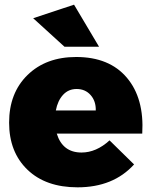

<svg xmlns="http://www.w3.org/2000/svg" viewBox="-20 -795 649 822"><path d="M256 -595 122 -717 297 -775 404 -595ZM306 -551Q448 -551 523 -462.5Q598 -374 589 -223H223Q248 -142 329 -142Q392 -142 449 -194L554 -91Q465 7 312 7Q176 7 97.5 -68.5Q19 -144 19 -270Q19 -397 98 -474Q177 -551 306 -551ZM219 -322H390Q391 -362 368 -388Q345 -414 308 -414Q273 -414 250 -389Q227 -364 219 -322Z"/></svg>

Font: Montserrat Extra Bold
Style: Regular
Weight: 800
Designer: Julieta Ulanovsky
Foundry: Julieta Ulanovsky
Version: Version 3.001;PS 003.001;hotconv 1.0.70;makeotf.lib2.5.58329